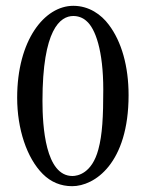

<svg xmlns="http://www.w3.org/2000/svg" viewBox="-20 -630 505 660"><path d="M228 10C305 10 422 -68 422 -303C422 -402 398 -487 354 -545C328 -580 286 -610 232 -610C133 -610 39 -492 39 -294C39 -187 72 -87 127 -32C155 -4 189 10 228 10ZM232 -575C249 -575 265 -569 277 -558C308 -532 335 -456 335 -322C335 -230 332 -167 318 -116C296 -34 247 -25 229 -25C136 -25 126 -196 126 -283C126 -529 187 -575 232 -575Z"/></svg>

Font: Libertinus Serif
Style: Regular
Weight: 400
Designer: Philipp H. Poll, Khaled Hosny
Foundry: Caleb Maclennan
Version: Version 7.050;RELEASE